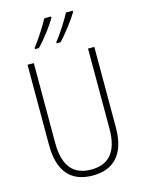

<svg xmlns="http://www.w3.org/2000/svg" viewBox="-139 -1032 839 1122"><g transform="rotate(-15 280.0 -470.5)"><path d="M415 -943V-951H374C355 -914 309 -840 275 -799V-791H298C337 -830 394 -907 415 -943ZM284 -943V-951H243C223 -913 179 -843 144 -799V-791H167C208 -831 264 -907 284 -943ZM482 -228V-714H444V-229C444 -82 380 -26 280 -26C176 -26 116 -87 116 -231V-714H78V-229C78 -67 150 10 280 10C399 10 482 -56 482 -228Z"/></g></svg>

Font: Noto Sans Gujarati Condensed ExtraLight
Style: Regular
Weight: 200
Width: 3
Designer: Jelle Bosma - Monotype Design Team, Universal Thirst
Foundry: Monotype Imaging Inc.
Version: Version 2.106